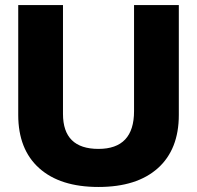

<svg xmlns="http://www.w3.org/2000/svg" viewBox="-20 -723 776 756"><path d="M367.7 13.2Q216.8 13.2 134.3 -60.8Q51.8 -134.8 51.8 -270.5V-703.1H228V-274.4Q228 -136.7 367.7 -136.7Q507.8 -136.7 507.8 -285.2V-703.1H684.1V-270.5Q684.1 -134.8 601.6 -60.8Q519 13.2 367.7 13.2Z"/></svg>

Font: Schibsted Grotesk ExtraBold
Style: Regular
Weight: 800
Designer: Bakken & Baeck AS, Henrik Kongsvoll
Foundry: Schibsted ASA
Version: Version 1.100; ttfautohint (v1.8.4.7-5d5b);gftools[0.9.25]